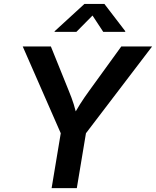

<svg xmlns="http://www.w3.org/2000/svg" viewBox="-20 -966 801 986"><path d="M245.1 0 292 -281.7 96.7 -727.5H241.2L333.5 -499Q348.1 -463.9 358.9 -429.9Q369.6 -396 378.9 -349.6H344.7Q369.1 -396.5 390.9 -430.7Q412.6 -464.8 437.5 -499L603 -727.5H761.2L421.4 -281.7L374.5 0ZM372.1 -802.2H260.3L260.7 -805.7L413.6 -945.8H516.1L623.5 -805.7L622.6 -802.2H510.3L455.1 -886.2Z"/></svg>

Font: Inter 17pt SemiBold
Style: Italic
Weight: 600
Italic angle: -9.3988°
Version: Version 4.001;git-66647c0bb